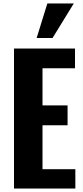

<svg xmlns="http://www.w3.org/2000/svg" viewBox="-20 -1091 478 1111"><path d="M61 0V-810H414V-696H226V-481H371V-366H226V-112H416V0ZM192 -871 254 -1071H407L284 -871Z"/></svg>

Font: Oswald SemiBold
Style: Regular
Weight: 600
Designer: Vernon Adams
Foundry: Vernon Adams
Version: Version 4.103;gftools[0.9.33.dev8+g029e19f]